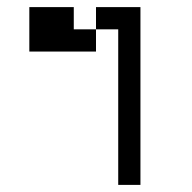

<svg xmlns="http://www.w3.org/2000/svg" viewBox="-20 -520 540 540"><path d="M187.5 -437.5H250V-375H62.5V-500H187.5ZM250 -500H375V0H312.5V-437.5H250Z"/></svg>

Font: 寒蝉点阵体 16px
Style: Regular
Weight: 400
Designer: Designed by Warren2060
Foundry: ChillType
Version: Version 1.000